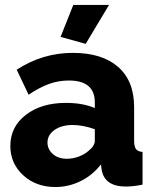

<svg xmlns="http://www.w3.org/2000/svg" viewBox="-20 -750 626 780"><path d="M328.1 -571.8 226.1 -600.1 277.8 -730H422.9ZM22 -157.2Q22 -234.9 85 -283.4Q147.9 -332 248 -332Q316.4 -332 365.2 -311V-334Q365.2 -422.9 259.8 -422.9Q217.3 -422.9 179 -408.9Q140.6 -395 96.2 -365.2L47.9 -466.8Q152.8 -535.2 275.9 -535.2Q394.5 -535.2 459.7 -478.3Q524.9 -421.4 524.9 -314.9V-178.2Q524.9 -154.3 532.5 -144.3Q540 -134.3 559.1 -132.8V0Q522 7.8 491.2 7.8Q405.8 7.8 393.1 -59.1L390.1 -82Q355.5 -37.6 306.9 -13.9Q258.3 9.8 205.1 9.8Q126.5 9.8 74.2 -38.1Q22 -85.9 22 -157.2ZM339.8 -137.2Q365.2 -157.7 365.2 -178.2V-225.1Q316.4 -242.2 274.9 -242.2Q230.5 -242.2 201.7 -222.2Q172.9 -202.1 172.9 -170.9Q172.9 -143.6 194.6 -124.3Q216.3 -105 252 -105Q275.9 -105 299.6 -113.8Q323.2 -122.6 339.8 -137.2Z"/></svg>

Font: Rawline ExtraBold
Style: Regular
Weight: 800
Designer: Matt McInerney, Pablo Impallari, Rodrigo Fuenzalida
Foundry: Matt McInerney, Pablo Impallari, Rodrigo Fuenzalida
Version: Version 4.020;PS 004.020;hotconv 1.0.88;makeotf.lib2.5.64775